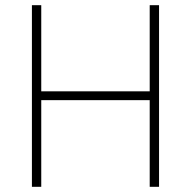

<svg xmlns="http://www.w3.org/2000/svg" viewBox="-20 -720 736 740"><path d="M557 0V-334H139V0H103V-700H139V-368H557V-700H593V0Z"/></svg>

Font: TypoPRO Titillium Title
Style: Regular
Weight: 250
Designer: Campivisivi
Foundry: Accademia di Belle Arti di Urbino and students of MA course of Visual design
Version: 1.000